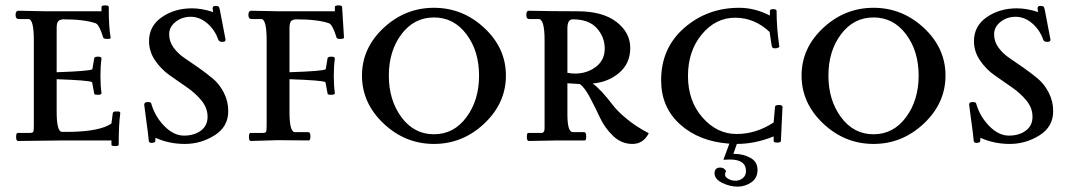

<svg xmlns="http://www.w3.org/2000/svg" viewBox="-20 -523 3979 715"><path d="M49 -483 151 -481H358V-497Q358 -503 371.5 -503Q385 -503 385 -497Q385 -418 392 -384Q394 -378 381 -378Q364 -378 364 -384Q350 -430 337 -436Q295 -451 215 -451Q201 -450 196 -443Q191 -436 191 -418V-254Q312 -258 324 -265L331 -307Q333 -312 345.5 -312Q358 -312 358 -305Q354 -276 354 -240.5Q354 -205 358 -176Q358 -170 344.5 -170Q331 -170 331 -174L323 -217Q311 -224 191 -228V-107Q191 -32 211 -32H243Q353 -34 395 -63L400 -102Q402 -108 410.5 -108Q419 -108 422 -108Q428 -106 428 -102Q422 -60 422 16Q422 21 408.5 21Q395 21 395 16V0H217L47 2Q40 2 40 -13Q40 -28 46 -28H91Q102 -28 104 -32.5Q106 -37 106 -57V-372Q106 -452 86 -452H50Q38 -452 38 -467.5Q38 -483 49 -483Z M799 -485 820 -375Q820 -367 808 -367Q796 -367 793 -375Q780 -412 752 -436Q724 -460 691.5 -460.5Q659 -461 634.5 -442Q610 -423 610 -395.5Q610 -368 626.5 -345.5Q643 -323 667 -307Q691 -291 720 -270.5Q749 -250 773 -230Q797 -210 813.5 -178Q830 -146 830 -109Q830 -51 779 -19Q728 13 668.5 13Q609 13 559 -10Q559 2 557.5 5Q556 8 547 9H543Q535 9 534 1Q532 -23 526 -65Q520 -107 517 -133Q517 -143 529.5 -143Q542 -143 543 -138Q557 -89 592 -53.5Q627 -18 665 -18Q703 -18 728 -36.5Q753 -55 753 -88Q753 -121 730.5 -148.5Q708 -176 676 -198Q644 -220 612 -242.5Q580 -265 557.5 -298Q535 -331 535 -370Q535 -426 582.5 -459Q630 -492 695 -492Q732 -492 774 -478Q772 -484 772 -492.5Q772 -501 781.5 -501Q791 -501 794 -498.5Q797 -496 799 -485Z M1261 -383Q1261 -378 1247 -378Q1233 -378 1233 -384Q1219 -430 1206 -436Q1164 -451 1082 -451Q1068 -450 1063 -443Q1058 -436 1058 -418V-254Q1181 -258 1193 -265L1200 -307Q1202 -312 1214.5 -312Q1227 -312 1227 -305Q1223 -276 1223 -240.5Q1223 -205 1227 -176Q1227 -170 1213.5 -170Q1200 -170 1200 -174L1192 -217Q1180 -224 1058 -228V-107Q1058 -31 1078 -31H1128Q1136 -31 1136 -15.5Q1136 0 1130 0L1014 -1L914 2Q907 2 907 -13Q907 -28 913 -28H958Q969 -28 971 -32.5Q973 -37 973 -57V-372Q973 -452 953 -452H917Q905 -452 905 -467.5Q905 -483 916 -483L1018 -481H1227V-497Q1227 -503 1240.5 -503Q1254 -503 1254 -497Z M1408.5 -419Q1489 -494 1596 -494Q1703 -494 1783.5 -419Q1864 -344 1864 -241.5Q1864 -139 1783.5 -63Q1703 13 1596 13Q1489 13 1408.5 -63Q1328 -139 1328 -241.5Q1328 -344 1408.5 -419ZM1717 -395.5Q1670 -458 1596 -458Q1522 -458 1475 -395.5Q1428 -333 1428 -241.5Q1428 -150 1475 -86.5Q1522 -23 1596 -23Q1670 -23 1717 -86.5Q1764 -150 1764 -241.5Q1764 -333 1717 -395.5Z M2056 0 1949 2Q1942 2 1942 -13Q1942 -28 1947 -28H1996Q2008 -28 2008 -45V-373Q2008 -452 1986 -452H1951Q1940 -452 1940 -467.5Q1940 -483 1949 -483Q2038 -481 2131 -481Q2224 -481 2275.5 -441.5Q2327 -402 2327 -344.5Q2327 -287 2286 -252Q2245 -217 2187 -212Q2216 -192 2262 -132Q2279 -109 2315 -79.5Q2351 -50 2396 -27Q2376 13 2335 13Q2294 13 2263 -17Q2232 -47 2215 -83.5Q2198 -120 2177.5 -159Q2157 -198 2139 -210L2093 -213V-97Q2093 -31 2113 -31H2155Q2163 -31 2163 -15.5Q2163 0 2158 0ZM2113 -451Q2093 -451 2093 -418V-252Q2107 -249 2121 -249Q2166 -249 2199 -274Q2232 -299 2232 -342Q2232 -385 2202.5 -418Q2173 -451 2113 -451Z M2442 -224Q2442 -344 2528 -419Q2614 -494 2733 -494Q2791 -494 2847 -465V-482Q2847 -489 2859.5 -489Q2872 -489 2872 -482Q2872 -419 2882 -351Q2883 -348 2878.5 -345.5Q2874 -343 2865 -343Q2856 -343 2854 -351L2846 -404Q2790 -457 2717.5 -457Q2645 -457 2593.5 -395Q2542 -333 2542 -240Q2542 -147 2596 -85.5Q2650 -24 2723 -24Q2796 -24 2861 -67L2866 -124Q2866 -132 2880 -132Q2894 -132 2894 -125L2888 2Q2888 8 2874.5 8Q2861 8 2861 2V-15Q2792 13 2724 13L2711 50Q2713 50 2715 50Q2747 50 2774 64.5Q2801 79 2801 109.5Q2801 140 2778 156Q2755 172 2726.5 172Q2698 172 2669.5 158Q2641 144 2641 122.5Q2641 101 2662 101Q2678 101 2684 115Q2680 120 2680 128Q2680 136 2692 143Q2704 150 2719 150Q2734 150 2746 140.5Q2758 131 2758 114Q2758 71 2698 71Q2694 71 2686 71.5Q2678 72 2674 72L2696 12Q2584 4 2513 -59.5Q2442 -123 2442 -224Z M3045.5 -419Q3126 -494 3233 -494Q3340 -494 3420.5 -419Q3501 -344 3501 -241.5Q3501 -139 3420.5 -63Q3340 13 3233 13Q3126 13 3045.5 -63Q2965 -139 2965 -241.5Q2965 -344 3045.5 -419ZM3354 -395.5Q3307 -458 3233 -458Q3159 -458 3112 -395.5Q3065 -333 3065 -241.5Q3065 -150 3112 -86.5Q3159 -23 3233 -23Q3307 -23 3354 -86.5Q3401 -150 3401 -241.5Q3401 -333 3354 -395.5Z M3871 -485 3892 -375Q3892 -367 3880 -367Q3868 -367 3865 -375Q3852 -412 3824 -436Q3796 -460 3763.5 -460.5Q3731 -461 3706.5 -442Q3682 -423 3682 -395.5Q3682 -368 3698.5 -345.5Q3715 -323 3739 -307Q3763 -291 3792 -270.5Q3821 -250 3845 -230Q3869 -210 3885.5 -178Q3902 -146 3902 -109Q3902 -51 3851 -19Q3800 13 3740.5 13Q3681 13 3631 -10Q3631 2 3629.5 5Q3628 8 3619 9H3615Q3607 9 3606 1Q3604 -23 3598 -65Q3592 -107 3589 -133Q3589 -143 3601.5 -143Q3614 -143 3615 -138Q3629 -89 3664 -53.5Q3699 -18 3737 -18Q3775 -18 3800 -36.5Q3825 -55 3825 -88Q3825 -121 3802.5 -148.5Q3780 -176 3748 -198Q3716 -220 3684 -242.5Q3652 -265 3629.5 -298Q3607 -331 3607 -370Q3607 -426 3654.5 -459Q3702 -492 3767 -492Q3804 -492 3846 -478Q3844 -484 3844 -492.5Q3844 -501 3853.5 -501Q3863 -501 3866 -498.5Q3869 -496 3871 -485Z"/></svg>

Font: Sedan SC
Style: Regular
Weight: 400
Designer: Sebastian Salazar
Foundry: Sebastian Salazar
Version: Version 1.001